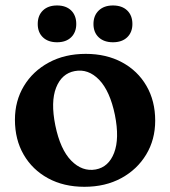

<svg xmlns="http://www.w3.org/2000/svg" viewBox="-20 -688 638 720"><path d="M301.5 -486Q379 -486 437.8 -454.2Q496.5 -422.5 529.2 -366Q562 -309.5 562 -235.5Q562 -164.5 528.2 -108.5Q494.5 -52.5 434.8 -20Q375 12.5 296.5 12.5Q219 12.5 160.2 -19.5Q101.5 -51.5 68.8 -108Q36 -164.5 36 -239Q36 -309.5 69.5 -365.2Q103 -421 163 -453.5Q223 -486 301.5 -486ZM339 -52.5Q387.5 -61.5 408 -115Q428.5 -168.5 411 -256.5Q392.5 -346.5 351.8 -388.8Q311 -431 260.5 -421.5Q211.5 -412.5 190.5 -359.5Q169.5 -306.5 187.5 -217.5Q206 -127.5 247.2 -85.5Q288.5 -43.5 339 -52.5ZM194 -529.5Q160.5 -529.5 141 -548Q121.5 -566.5 121.5 -598Q121.5 -630 141 -648.8Q160.5 -667.5 194 -667.5Q227.5 -667.5 246.8 -648.8Q266 -630 266 -598Q266 -567 246.8 -548.2Q227.5 -529.5 194 -529.5ZM403.5 -529.5Q370 -529.5 350.2 -548Q330.5 -566.5 330.5 -598Q330.5 -629.5 350.2 -648.5Q370 -667.5 403.5 -667.5Q437.5 -667.5 457 -648.8Q476.5 -630 476.5 -598Q476.5 -567 457 -548.2Q437.5 -529.5 403.5 -529.5Z"/></svg>

Font: Fraunces 9pt S050 SemiBold
Style: Regular
Weight: 600
Version: Version 1.000; ttfautohint (v1.8.3)